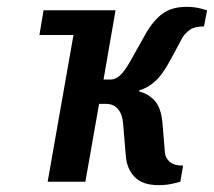

<svg xmlns="http://www.w3.org/2000/svg" viewBox="-20 -530 624 560"><path d="M442 10Q396 10 373 -13.5Q350 -37 347 -75L339 -170Q337 -197 324 -212Q311 -227 290 -227H269L229 0H119L207 -500H317L282 -298H303Q316 -298 329.5 -309.5Q343 -321 362 -355L403 -428Q425 -468 452.5 -489Q480 -510 524 -510Q548 -510 566 -505Q584 -500 584 -500L575 -453Q548 -453 534.5 -443.5Q521 -434 513 -422L477 -355Q454 -312 432 -292.5Q410 -273 387 -267L386 -263Q412 -257 431 -236.5Q450 -216 454 -170L461 -85Q462 -70 474.5 -58.5Q487 -47 514 -47L506 0Q506 0 486.5 5Q467 10 442 10ZM95 -428 107 -500H317L195 -428Z"/></svg>

Font: Cuprum SemiBold
Style: Italic
Weight: 600
Italic angle: -10°
Version: Version 3.000